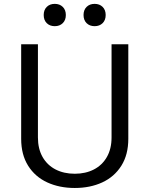

<svg xmlns="http://www.w3.org/2000/svg" viewBox="-20 -939 758 974"><path d="M172.4 -241.7Q172.4 -184.1 196 -142.6Q219.7 -101.1 262 -79.3Q304.2 -57.6 359.4 -57.6Q414.1 -57.6 456.3 -79.3Q498.5 -101.1 522.2 -142.6Q545.9 -184.1 545.9 -241.7V-714.4H630.9V-234.9Q630.9 -154.3 595.5 -98.1Q560.1 -42 498.8 -13.7Q437.5 14.6 359.4 14.6Q281.2 14.6 219.7 -13.7Q158.2 -42 122.8 -98.1Q87.4 -154.3 87.4 -234.9V-714.4H172.4ZM201.7 -862.8Q201.7 -888.7 217.3 -904.1Q232.9 -919.4 257.8 -919.4Q282.7 -919.4 298.3 -904.1Q314 -888.7 314 -862.8Q314 -836.9 298.3 -821.5Q282.7 -806.2 257.8 -806.2Q232.9 -806.2 217.3 -821.5Q201.7 -836.9 201.7 -862.8ZM403.8 -862.8Q403.8 -888.7 419.4 -904.1Q435.1 -919.4 460 -919.4Q484.9 -919.4 500.5 -904.1Q516.1 -888.7 516.1 -862.8Q516.1 -836.9 500.5 -821.5Q484.9 -806.2 460 -806.2Q435.1 -806.2 419.4 -821.5Q403.8 -836.9 403.8 -862.8Z"/></svg>

Font: Lycee Sans
Style: Regular
Weight: 400
Designer: Justin Alvin
Foundry: Alkove Design
Version: Version 1.030